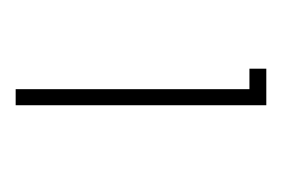

<svg xmlns="http://www.w3.org/2000/svg" viewBox="-76 -788 352 239"><g transform="rotate(90 99.5 -669.0)"><path d="M91.5 -513V-804H66V-825H111.5V-513Z"/></g></svg>

Font: Spartan Thin Thin
Style: Regular
Weight: 250
Version: Version 1.004